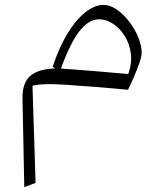

<svg xmlns="http://www.w3.org/2000/svg" viewBox="-20 -401 666 788"><path d="M207 -120.1Q157.7 -118.7 127.7 -104.5Q97.7 -90.3 84.7 -64Q71.8 -37.6 72.3 1L79.6 367.2L126 349.6L113.3 -49.3Q127 -52.2 143.8 -54Q160.6 -55.7 183.6 -55.7Q208.5 -55.7 258.3 -52.5Q308.1 -49.3 372.3 -44.2Q436.5 -39.1 505.4 -32.7Q515.6 -53.2 528.8 -83.5Q542 -113.8 551.8 -141.8Q561.5 -169.9 561.5 -183.6Q561.5 -213.4 547.6 -247.6Q533.7 -281.7 510.5 -312Q487.3 -342.3 459.7 -361.6Q432.1 -380.9 404.8 -380.9Q383.8 -380.9 361.6 -370.4Q339.4 -359.9 316.9 -339.1Q294.4 -318.4 272.9 -287.6Q251.5 -256.8 231.9 -216.6Q212.4 -176.3 196.3 -126.5ZM230 -119.6Q268.1 -224.1 305.9 -272.9Q343.8 -321.8 386.7 -321.8Q415.5 -321.8 443.4 -303.7Q471.2 -285.6 491.2 -254.4Q511.2 -223.1 516.8 -182.6Q522.5 -142.1 506.3 -97.2Q458 -101.6 403.3 -106.2Q348.6 -110.8 301.8 -114.5Q254.9 -118.2 230 -119.6Z"/></svg>

Font: Pinar-VF
Style: Regular
Weight: 300
Designer: Amin Abedi
Version: Version 3.0